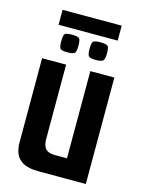

<svg xmlns="http://www.w3.org/2000/svg" viewBox="-107 -756 609 819"><g transform="rotate(15 197.0 -346.0)"><path d="M146 0Q99 0 75 -14.5Q51 -29 43 -51Q35 -73 35 -95V-470H141V-141Q141 -112 153.5 -98.5Q166 -85 194 -85H248V-470H354V0ZM257 -522Q230 -522 225 -531Q220 -540 220 -561Q220 -584 225 -592Q230 -600 257 -600Q287 -600 292 -592Q297 -584 297 -561Q297 -540 291.5 -531Q286 -522 257 -522ZM132 -522Q104 -522 99.5 -531Q95 -540 95 -561Q95 -584 99.5 -592Q104 -600 132 -600Q161 -600 166 -592Q171 -584 171 -561Q171 -540 166 -531Q161 -522 132 -522ZM66 -626V-692H327V-626Z"/></g></svg>

Font: Smooch Sans Thin
Style: Bold
Weight: 700
Version: Version 1.010